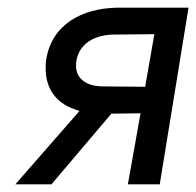

<svg xmlns="http://www.w3.org/2000/svg" viewBox="-20 -480 511 500"><path d="M114 0 270 -184 346 -185 313 0H396L471 -460H284C194 -458 114 -417 100 -323C99 -315 99 -308 99 -301C99 -258 118 -219 165 -199C172 -196 179 -194 187 -191L20 0ZM358 -254 249 -255C198 -255 178 -281 178 -308C178 -312 178 -317 179 -322C187 -368 228 -390 279 -390L382 -391Z"/></svg>

Font: Jost
Style: Italic
Weight: 400
Italic angle: -5°
Version: Version 3.710